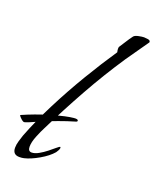

<svg xmlns="http://www.w3.org/2000/svg" viewBox="-126 -677 614 751"><g transform="rotate(20 181.0 -301.5)"><path d="M18 -133Q13 -131 3.5 -139.5Q-6 -148 -8 -153L-7 -154Q18 -165 43.5 -174.5Q69 -184 95 -192Q101 -194 119 -199Q137 -204 157.5 -208.5Q178 -213 193.5 -214.5Q209 -216 211 -211Q213 -206 206 -204Q172 -194 139.5 -182Q107 -170 76 -157Q61 -151 47.5 -144.5Q34 -138 18 -133ZM45 2Q17 2 17 -27Q17 -40 21.5 -55Q26 -70 30 -82Q57 -152 96 -228.5Q135 -305 179 -378.5Q223 -452 265 -514Q263 -522 263 -528Q263 -533 264 -536Q267 -540 275 -553Q283 -566 291.5 -578.5Q300 -591 302 -593Q307 -599 321.5 -602Q336 -605 344 -605Q349 -605 359.5 -603.5Q370 -602 370 -595Q370 -592 369 -592Q353 -569 336.5 -545.5Q320 -522 304 -499Q246 -412 195.5 -321.5Q145 -231 99 -138Q90 -121 79.5 -95Q69 -69 69 -50Q69 -31 84 -31Q97 -31 113 -40Q129 -49 143.5 -60.5Q158 -72 168.5 -81Q179 -90 182 -90Q184 -90 184 -86Q184 -82 180.5 -75.5Q177 -69 174 -65Q156 -44 123 -25Q90 -6 64 0Q60 1 55 1.5Q50 2 45 2Z"/></g></svg>

Font: Bonheur Royale
Style: Regular
Weight: 400
Designer: Robert E. Leuschke
Foundry: Robert E. Leuschke
Version: Version 1.010; ttfautohint (v1.8.3)